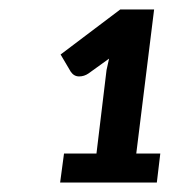

<svg xmlns="http://www.w3.org/2000/svg" viewBox="-20 -840 373 410"><path d="M168.9 -683.1Q159.7 -676.8 148.9 -676.8Q138.2 -676.8 131.3 -686.5L109.4 -723.6L236.8 -819.8H309.1L271 -512.2H322.3L314.9 -450.2H108.4L116.7 -512.2H186L207.5 -690.4L212.9 -714.8Z"/></svg>

Font: Lato-BoldItalic
Style: Bold Italic
Weight: 700
Italic angle: -7°
Designer: Lukasz Dziedzic
Foundry: tyPoland Lukasz Dziedzic
Version: Version 1.104; Western+Polish opensource